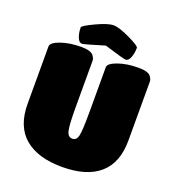

<svg xmlns="http://www.w3.org/2000/svg" viewBox="-159 -1024 1053 1156"><g transform="rotate(20 368.0 -446.0)"><path d="M45 -279V-646Q45 -671 101.5 -691Q158 -711 233 -711Q293 -711 311 -688Q324 -670 324 -657V-359Q324 -246 332.5 -209.5Q341 -173 369 -173Q397 -173 404.5 -208.5Q412 -244 412 -360V-646Q412 -671 468.5 -691Q525 -711 599 -711Q662 -711 678 -688Q691 -670 691 -657V-279Q691 -135 608.5 -63.5Q526 8 369.5 8Q213 8 129 -63.5Q45 -135 45 -279ZM548 -820Q548 -785 537 -757.5Q526 -730 508 -730Q494 -730 368 -769Q241 -730 228 -730Q210 -730 199 -757.5Q188 -785 188 -820Q188 -831 261.5 -865.5Q335 -900 370.5 -900Q406 -900 477 -866Q548 -832 548 -820Z"/></g></svg>

Font: Titan One
Style: Regular
Weight: 400
Designer: Rodrigo Fuenzalida
Foundry: Rodrigo Fuenzalida
Version: Version 1.001